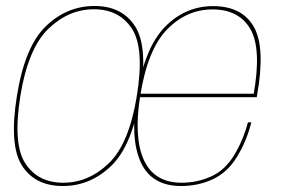

<svg xmlns="http://www.w3.org/2000/svg" viewBox="-20 -618 942 642"><path d="M190 4Q282 4 352 -63.5Q422 -131 449 -297Q475.5 -462 431.8 -530Q388 -598 296 -598Q203.5 -598 133.2 -530.2Q63 -462.5 36.5 -297Q10 -131.5 53.8 -63.8Q97.5 4 190 4ZM191.5 -7Q107 -7 64.8 -71.5Q22.5 -136 48 -297Q74 -456.5 141.8 -521.8Q209.5 -587 294 -587Q378.5 -587 421 -522.2Q463.5 -457.5 437.5 -297Q411.5 -137 343.8 -72Q276 -7 191.5 -7ZM585.5 4 587.5 -7Q496 -7 461.2 -82.8Q426.5 -158.5 449 -299Q474 -454 539.2 -520.2Q604.5 -586.5 690.5 -586.5Q779 -586.5 817.2 -520.8Q855.5 -455 827.5 -299L833.5 -304.5H445L443 -293H838.5Q839.5 -298 840 -301.5Q868 -461 828.2 -529.2Q788.5 -597.5 692.5 -597.5Q599.5 -597.5 531.5 -528Q463.5 -458.5 437.5 -299Q414.5 -153.5 451 -74.8Q487.5 4 585.5 4ZM587.5 -7 585.5 4Q642.5 4 691.2 -18.5Q740 -41 772 -92.8Q804 -144.5 820.5 -209H809Q793.5 -149.5 762.8 -99Q732 -48.5 685.5 -27.8Q639 -7 587.5 -7Z"/></svg>

Font: Anybody UltraCondensed Thin Thin
Style: Italic
Weight: 250
Italic angle: -10°
Version: Version 1.111